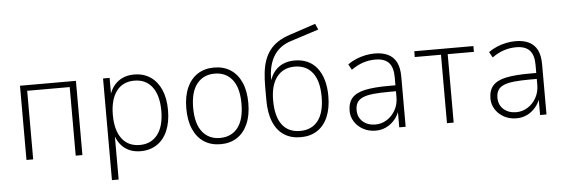

<svg xmlns="http://www.w3.org/2000/svg" viewBox="-54 -898 3696 1255"><g transform="rotate(-5 1794.0 -271.0)"><path d="M89 0V-487H456V0H412V-450H133V0Z M634 180V-487H677V-369H672Q690 -430 733 -462.5Q776 -495 838 -495Q900 -495 945 -464.5Q990 -434 1014.5 -378Q1039 -322 1039 -244Q1039 -166 1015 -109.5Q991 -53 945.5 -22.5Q900 8 838 8Q776 8 733.5 -24.5Q691 -57 673 -118H678V180ZM836 -33Q911 -33 953 -88Q995 -143 995 -244Q995 -344 953.5 -399.5Q912 -455 836 -455Q760 -455 718.5 -399.5Q677 -344 677 -244Q677 -143 718.5 -88Q760 -33 836 -33Z M1363 8Q1300 8 1254.5 -21.5Q1209 -51 1184 -107.5Q1159 -164 1159 -244Q1159 -324 1184 -380Q1209 -436 1254.5 -465.5Q1300 -495 1363 -495Q1425 -495 1470.5 -465.5Q1516 -436 1541 -380Q1566 -324 1566 -244Q1566 -164 1541 -107.5Q1516 -51 1470.5 -21.5Q1425 8 1363 8ZM1362 -33Q1437 -33 1479 -86.5Q1521 -140 1521 -244Q1521 -348 1479 -401.5Q1437 -455 1363 -455Q1289 -455 1246.5 -401.5Q1204 -348 1204 -244Q1204 -140 1246.5 -86.5Q1289 -33 1362 -33Z M1888 8Q1824 8 1778.5 -22Q1733 -52 1709 -110.5Q1685 -169 1685 -254V-341Q1685 -392 1690 -435.5Q1695 -479 1708 -515Q1721 -551 1743 -579.5Q1765 -608 1798 -629.5Q1831 -651 1878 -666L2046 -722L2063 -683L1880 -624Q1803 -600 1765.5 -539Q1728 -478 1728 -387V-368H1724Q1737 -411 1760.5 -439Q1784 -467 1817 -481Q1850 -495 1891 -495Q1938 -495 1975 -478.5Q2012 -462 2038 -429Q2064 -396 2077.5 -349.5Q2091 -303 2091 -244Q2091 -165 2067 -108.5Q2043 -52 1997.5 -22Q1952 8 1888 8ZM1888 -33Q1964 -33 2005.5 -86.5Q2047 -140 2047 -243Q2047 -347 2005.5 -401Q1964 -455 1888 -455Q1813 -455 1771 -401Q1729 -347 1729 -248Q1729 -141 1770 -87Q1811 -33 1888 -33Z M2380 8Q2334 8 2298 -12Q2262 -32 2241.5 -64.5Q2221 -97 2221 -135Q2221 -189 2248.5 -220Q2276 -251 2335 -263.5Q2394 -276 2490 -276H2544V-237H2492Q2429 -237 2385.5 -232.5Q2342 -228 2316 -216.5Q2290 -205 2278.5 -185.5Q2267 -166 2267 -137Q2267 -89 2299.5 -60.5Q2332 -32 2382 -32Q2423 -32 2457.5 -54Q2492 -76 2513 -113.5Q2534 -151 2534 -198V-329Q2534 -394 2505.5 -424.5Q2477 -455 2417 -455Q2376 -455 2337.5 -442.5Q2299 -430 2259 -402L2239 -439Q2264 -457 2293.5 -469.5Q2323 -482 2354.5 -488.5Q2386 -495 2416 -495Q2468 -495 2504 -477.5Q2540 -460 2558.5 -423.5Q2577 -387 2577 -329V0H2535V-114H2540Q2529 -79 2506 -51.5Q2483 -24 2451 -8Q2419 8 2380 8Z M2848 0V-449H2676V-487H3064V-449H2892V0Z M3304 8Q3258 8 3222 -12Q3186 -32 3165.5 -64.5Q3145 -97 3145 -135Q3145 -189 3172.5 -220Q3200 -251 3259 -263.5Q3318 -276 3414 -276H3468V-237H3416Q3353 -237 3309.5 -232.5Q3266 -228 3240 -216.5Q3214 -205 3202.5 -185.5Q3191 -166 3191 -137Q3191 -89 3223.5 -60.5Q3256 -32 3306 -32Q3347 -32 3381.5 -54Q3416 -76 3437 -113.5Q3458 -151 3458 -198V-329Q3458 -394 3429.5 -424.5Q3401 -455 3341 -455Q3300 -455 3261.5 -442.5Q3223 -430 3183 -402L3163 -439Q3188 -457 3217.5 -469.5Q3247 -482 3278.5 -488.5Q3310 -495 3340 -495Q3392 -495 3428 -477.5Q3464 -460 3482.5 -423.5Q3501 -387 3501 -329V0H3459V-114H3464Q3453 -79 3430 -51.5Q3407 -24 3375 -8Q3343 8 3304 8Z"/></g></svg>

Font: Nunito Sans 10pt SemiCondensed ExtraLight
Style: Regular
Weight: 250
Width: 4
Designer: Vernon Adams
Foundry: Vernon Adams
Version: Version 3.101;gftools[0.9.27]